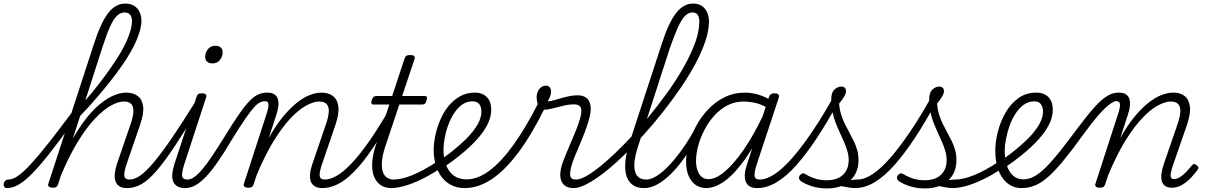

<svg xmlns="http://www.w3.org/2000/svg" viewBox="-216 -1039 6789 1078"><path d="M-176 17Q-187 17 -192 9.5Q-197 2 -195.5 -7Q-194 -16 -187 -23.5Q-180 -31 -168 -31Q-145 -31 -115 -51.5Q-85 -72 -43 -117.5Q-1 -163 57 -236.5Q115 -310 194 -416Q206 -432 211.5 -425Q217 -418 215.5 -401Q214 -384 204 -369Q126 -259 67.5 -184.5Q9 -110 -34.5 -65.5Q-78 -21 -112 -2Q-146 17 -176 17ZM497 17Q470 17 454.5 7Q439 -3 432.5 -21Q426 -39 428.5 -63.5Q431 -88 440 -117L518 -344Q532 -386 533 -413.5Q534 -441 521 -455Q508 -469 479 -469Q447 -469 405.5 -445.5Q364 -422 316.5 -372Q269 -322 219.5 -241Q170 -160 122 -44L131 -134Q176 -238 223.5 -311.5Q271 -385 319 -431Q367 -477 411 -498Q455 -519 493 -519Q531 -519 556.5 -500.5Q582 -482 587.5 -442.5Q593 -403 571 -340L495 -118Q479 -72 482 -51.5Q485 -31 511 -31Q521 -31 525.5 -23.5Q530 -16 528.5 -7Q527 2 519 9.5Q511 17 497 17ZM80 15Q68 15 60 10Q52 5 55 -6L311 -791Q349 -910 390.5 -964.5Q432 -1019 487 -1019Q517 -1019 537 -1006.5Q557 -994 567.5 -972Q578 -950 578 -922Q578 -899 571 -872Q564 -845 550.5 -813Q537 -781 516 -744.5Q495 -708 467 -668Q439 -628 404 -583.5Q369 -539 327 -490Q285 -441 234 -388L110 -4Q106 6 100.5 10.5Q95 15 80 15ZM263 -475Q306 -524 342 -571Q378 -618 407 -660Q436 -702 458.5 -739Q481 -776 495 -808.5Q509 -841 517 -869Q525 -897 525 -919Q525 -935 520.5 -946Q516 -957 506.5 -963Q497 -969 483 -969Q461 -969 441 -950.5Q421 -932 402 -889.5Q383 -847 359 -774Z M498 17Q487 17 482 9.5Q477 2 478.5 -7Q480 -16 488.5 -23.5Q497 -31 512 -31Q540 -31 573 -54.5Q606 -78 649.5 -130Q693 -182 751 -267Q809 -352 886 -476Q892 -486 901.5 -485Q911 -484 916.5 -476Q922 -468 916 -459Q831 -318 770 -225.5Q709 -133 663 -80Q617 -27 578 -5Q539 17 498 17Z M824 17Q796 17 779.5 7Q763 -3 756 -21Q749 -39 751.5 -63.5Q754 -88 763 -117L887 -494Q891 -506 897 -510.5Q903 -515 916 -515Q933 -515 939 -509Q945 -503 941 -491L819 -118Q804 -72 806.5 -51.5Q809 -31 837 -31Q848 -31 852.5 -23.5Q857 -16 855 -7Q853 2 845.5 9.5Q838 17 824 17ZM976 -683Q959 -683 947.5 -692.5Q936 -702 936 -719Q936 -743 951 -762.5Q966 -782 994 -782Q1011 -782 1022.5 -773Q1034 -764 1034 -745Q1034 -722 1019 -702.5Q1004 -683 976 -683Z M823 17Q812 17 808 9.5Q804 2 806.5 -7Q809 -16 817 -23.5Q825 -31 837 -31Q855 -31 876 -46Q897 -61 922 -91Q947 -121 976.5 -165Q1006 -209 1042 -267Q1092 -349 1127 -399Q1162 -449 1188 -475Q1214 -501 1237 -510Q1260 -519 1285 -519Q1295 -519 1297 -511.5Q1299 -504 1295.5 -495Q1292 -486 1286 -478.5Q1280 -471 1274 -471Q1259 -471 1244.5 -464.5Q1230 -458 1210.5 -436.5Q1191 -415 1160.5 -371Q1130 -327 1084 -252Q1039 -176 1002.5 -124Q966 -72 935.5 -41.5Q905 -11 878 3Q851 17 823 17Z M1594 17Q1568 17 1551.5 7Q1535 -3 1529 -20.5Q1523 -38 1525 -62.5Q1527 -87 1537 -116L1615 -344Q1629 -386 1630 -413.5Q1631 -441 1617.5 -455Q1604 -469 1576 -469Q1545 -469 1503.5 -446.5Q1462 -424 1415.5 -375Q1369 -326 1320 -246.5Q1271 -167 1224 -53L1208 -4Q1205 6 1198.5 10.5Q1192 15 1177 15Q1165 15 1157.5 10Q1150 5 1153 -6L1283 -407Q1293 -439 1291 -455Q1289 -471 1271 -471Q1261 -471 1257 -478.5Q1253 -486 1255 -495Q1257 -504 1264.5 -511.5Q1272 -519 1284 -519Q1309 -519 1323.5 -510Q1338 -501 1343.5 -484.5Q1349 -468 1347 -445.5Q1345 -423 1336 -396L1293 -264Q1332 -334 1372 -382.5Q1412 -431 1450 -461.5Q1488 -492 1523.5 -505.5Q1559 -519 1589 -519Q1627 -519 1652.5 -500.5Q1678 -482 1683.5 -442.5Q1689 -403 1668 -340L1592 -117Q1576 -71 1579 -51Q1582 -31 1608 -31Q1618 -31 1622 -23.5Q1626 -16 1624.5 -7Q1623 2 1615.5 9.5Q1608 17 1594 17Z M1594 17Q1583 17 1578 9.5Q1573 2 1574.5 -7Q1576 -16 1584.5 -23.5Q1593 -31 1608 -31Q1637 -31 1673.5 -51.5Q1710 -72 1754.5 -118Q1799 -164 1853 -240.5Q1907 -317 1972 -429Q1979 -439 1988 -438Q1997 -437 2002 -429Q2007 -421 2001 -410Q1931 -286 1874.5 -203.5Q1818 -121 1770 -73Q1722 -25 1678.5 -4Q1635 17 1594 17Z M1983 17Q1943 17 1918 -2Q1893 -21 1882 -53.5Q1871 -86 1874 -129Q1877 -172 1893 -221L1970 -452H1883Q1872 -452 1869.5 -458.5Q1867 -465 1871 -477Q1875 -489 1881 -494.5Q1887 -500 1897 -500H1986L2055 -709Q2059 -721 2065.5 -725.5Q2072 -730 2086 -730Q2104 -730 2109.5 -724Q2115 -718 2111 -706L2042 -500H2167Q2178 -500 2180.5 -494Q2183 -488 2179 -476Q2176 -463 2170 -457.5Q2164 -452 2153 -452H2026L1948 -219Q1931 -168 1928.5 -132Q1926 -96 1933.5 -74Q1941 -52 1957 -41.5Q1973 -31 1993 -31Q2003 -31 2008 -23.5Q2013 -16 2012.5 -7Q2012 2 2005 9.5Q1998 17 1983 17Z M1979 17Q1967 17 1963 9.5Q1959 2 1962 -7Q1965 -16 1973.5 -23.5Q1982 -31 1995 -31Q2038 -31 2100 -56Q2162 -81 2240 -133Q2247 -137 2253 -134Q2259 -131 2262.5 -123Q2266 -115 2265 -107Q2264 -99 2256 -93Q2197 -54 2145 -29.5Q2093 -5 2051.5 6Q2010 17 1979 17Z M2239 -130Q2256 -140 2272 -152Q2288 -164 2305 -176Q2362 -220 2402.5 -260.5Q2443 -301 2465 -339.5Q2487 -378 2487 -413Q2487 -438 2475 -454Q2463 -470 2438 -470Q2427 -470 2422.5 -477Q2418 -484 2420 -494Q2422 -504 2429.5 -511.5Q2437 -519 2450 -519Q2479 -519 2499.5 -507.5Q2520 -496 2531 -475Q2542 -454 2542 -423Q2542 -378 2517 -332Q2492 -286 2444 -237Q2396 -188 2326 -136Q2309 -124 2292.5 -112Q2276 -100 2259 -89Z M2394 17Q2359 17 2331 6Q2303 -5 2282 -25Q2261 -45 2247 -71.5Q2233 -98 2226 -130Q2219 -162 2219 -197Q2219 -234 2228 -277.5Q2237 -321 2255 -364Q2273 -407 2300.5 -441.5Q2328 -476 2365.5 -497.5Q2403 -519 2450 -519Q2461 -519 2465.5 -511.5Q2470 -504 2468 -494Q2466 -484 2458.5 -477Q2451 -470 2438 -470Q2397 -470 2366 -441.5Q2335 -413 2314.5 -369.5Q2294 -326 2284 -280Q2274 -234 2274 -197Q2274 -164 2281.5 -134.5Q2289 -105 2304.5 -81.5Q2320 -58 2345 -45Q2370 -32 2405 -32Q2466 -32 2531.5 -80.5Q2597 -129 2666 -224.5Q2735 -320 2806 -460Q2809 -466 2817 -466.5Q2825 -467 2832.5 -462.5Q2840 -458 2844 -451Q2848 -444 2844 -435Q2770 -284 2695 -183.5Q2620 -83 2544.5 -33Q2469 17 2394 17Z M3005 17Q2976 17 2959 5.5Q2942 -6 2935 -25Q2928 -44 2930 -67.5Q2932 -91 2939 -115Q2946 -135 2958.5 -166Q2971 -197 2987 -233.5Q3003 -270 3017.5 -306.5Q3032 -343 3041 -374Q3053 -416 3045 -434.5Q3037 -453 3008 -453Q2979 -453 2947.5 -445.5Q2916 -438 2887.5 -430.5Q2859 -423 2837 -423Q2826 -423 2817 -431Q2808 -439 2803 -454Q2798 -469 2797 -491Q2797 -510 2803.5 -525Q2810 -540 2822 -549Q2834 -558 2851 -558Q2863 -558 2870.5 -549Q2878 -540 2878 -526Q2878 -517 2874.5 -503.5Q2871 -490 2859 -469Q2877 -471 2897 -477Q2917 -483 2938.5 -489Q2960 -495 2982.5 -499.5Q3005 -504 3027 -504Q3058 -504 3076.5 -489.5Q3095 -475 3099.5 -445.5Q3104 -416 3092 -372Q3084 -342 3070 -304.5Q3056 -267 3040 -229.5Q3024 -192 3011 -160.5Q2998 -129 2993 -109Q2982 -71 2986 -51Q2990 -31 3018 -31Q3028 -31 3031.5 -23.5Q3035 -16 3033.5 -7Q3032 2 3025 9.5Q3018 17 3005 17Z M3005 17Q2992 17 2988 9.5Q2984 2 2987 -7Q2990 -16 2998.5 -23.5Q3007 -31 3019 -31Q3045 -31 3088 -57.5Q3131 -84 3185 -131Q3239 -178 3298.5 -239.5Q3358 -301 3416.5 -371.5Q3475 -442 3528.5 -516Q3582 -590 3622.5 -662Q3663 -734 3686.5 -798Q3710 -862 3710 -913Q3710 -925 3718.5 -931.5Q3727 -938 3737.5 -938Q3748 -938 3756 -931.5Q3764 -925 3764 -913Q3764 -867 3744.5 -808.5Q3725 -750 3690 -684Q3655 -618 3608 -549Q3561 -480 3507 -411.5Q3453 -343 3396 -280Q3339 -217 3282 -162.5Q3225 -108 3173.5 -68Q3122 -28 3078.5 -5.5Q3035 17 3005 17Z M3399 17Q3349 17 3322 -14Q3295 -45 3294 -102Q3293 -159 3317 -234L3499 -791Q3537 -910 3579 -964.5Q3621 -1019 3675 -1019Q3705 -1019 3725 -1005.5Q3745 -992 3755 -968Q3765 -944 3765 -913Q3765 -901 3757 -894.5Q3749 -888 3738.5 -888Q3728 -888 3719.5 -894.5Q3711 -901 3711 -913Q3711 -931 3707 -943.5Q3703 -956 3694.5 -962.5Q3686 -969 3671 -969Q3649 -969 3629.5 -949Q3610 -929 3590 -885Q3570 -841 3545 -769L3369 -225Q3347 -160 3345.5 -117Q3344 -74 3361 -52.5Q3378 -31 3412 -31Q3423 -31 3427.5 -23.5Q3432 -16 3430 -7Q3428 2 3420 9.5Q3412 17 3399 17Z M3400 17Q3389 17 3384 9.5Q3379 2 3380.5 -7Q3382 -16 3390.5 -23.5Q3399 -31 3414 -31Q3439 -31 3471 -51Q3503 -71 3538.5 -108Q3574 -145 3610.5 -195.5Q3647 -246 3681 -307Q3686 -316 3695 -315Q3704 -314 3710 -307.5Q3716 -301 3711 -292Q3674 -222 3635 -165Q3596 -108 3556 -67.5Q3516 -27 3477 -5Q3438 17 3400 17Z M3748 17Q3715 17 3689.5 -1Q3664 -19 3650 -52.5Q3636 -86 3636 -131Q3636 -175 3650.5 -227.5Q3665 -280 3692.5 -331.5Q3720 -383 3760.5 -425.5Q3801 -468 3853 -493.5Q3905 -519 3968 -519Q4004 -519 4044 -507Q4084 -495 4116 -472L4102 -428Q4059 -454 4024 -461.5Q3989 -469 3959 -469Q3910 -469 3868.5 -447.5Q3827 -426 3794.5 -390Q3762 -354 3739 -309.5Q3716 -265 3704 -220Q3692 -175 3692 -136Q3692 -106 3700 -82.5Q3708 -59 3723.5 -46Q3739 -33 3762 -33Q3802 -33 3852.5 -75Q3903 -117 3960.5 -200Q4018 -283 4076 -407L4094 -369Q4031 -236 3971 -150.5Q3911 -65 3855 -24Q3799 17 3748 17ZM4035 17Q4008 17 3992.5 7Q3977 -3 3970.5 -20.5Q3964 -38 3966 -62.5Q3968 -87 3978 -116L4101 -494Q4106 -506 4112.5 -510.5Q4119 -515 4132 -515Q4150 -515 4155 -508Q4160 -501 4156 -489L4033 -117Q4018 -71 4020.5 -51Q4023 -31 4048 -31Q4058 -31 4062.5 -23.5Q4067 -16 4065.5 -7Q4064 2 4056.5 9.5Q4049 17 4035 17Z M4035 17Q4024 17 4020 9.5Q4016 2 4018 -7Q4020 -16 4028 -23.5Q4036 -31 4049 -31Q4089 -31 4136.5 -63.5Q4184 -96 4236.5 -157Q4289 -218 4346 -302.5Q4403 -387 4462 -493Q4470 -505 4479 -503Q4488 -501 4493.5 -491Q4499 -481 4492 -469Q4431 -356 4372 -266.5Q4313 -177 4257 -113.5Q4201 -50 4145.5 -16.5Q4090 17 4035 17Z M4584 17Q4570 17 4554 14.5Q4538 12 4520.5 8.5Q4503 5 4481 2L4505 -21Q4526 -23 4543 -25.5Q4560 -28 4573.5 -29.5Q4587 -31 4597 -31Q4606 -31 4610 -23.5Q4614 -16 4612.5 -7Q4611 2 4603.5 9.5Q4596 17 4584 17ZM4426 19Q4383 19 4344 7Q4305 -5 4279 -23Q4270 -32 4270 -41Q4270 -50 4277 -57Q4286 -66 4292.5 -66Q4299 -66 4310 -59Q4337 -43 4365.5 -35Q4394 -27 4426 -27Q4485 -27 4517 -57.5Q4549 -88 4549 -140Q4549 -165 4542 -189.5Q4535 -214 4524 -239.5Q4513 -265 4500.5 -292Q4488 -319 4476.5 -348Q4465 -377 4458 -410.5Q4451 -444 4451 -481Q4451 -520 4469.5 -536.5Q4488 -553 4507 -553Q4520 -553 4527 -546Q4534 -539 4534 -528Q4534 -514 4523 -496Q4512 -478 4495 -457Q4498 -423 4507 -394.5Q4516 -366 4528.5 -341Q4541 -316 4554 -292.5Q4567 -269 4578.5 -245Q4590 -221 4597 -195.5Q4604 -170 4604 -139Q4604 -68 4556.5 -24.5Q4509 19 4426 19Z M4585 17Q4574 17 4570 9.5Q4566 2 4568 -7Q4570 -16 4578 -23.5Q4586 -31 4599 -31Q4639 -31 4686.5 -63.5Q4734 -96 4786.5 -157Q4839 -218 4896 -302.5Q4953 -387 5012 -493Q5020 -505 5029 -503Q5038 -501 5043.5 -491Q5049 -481 5042 -469Q4981 -356 4922 -266.5Q4863 -177 4807 -113.5Q4751 -50 4695.5 -16.5Q4640 17 4585 17Z M5134 17Q5120 17 5104 14.5Q5088 12 5070.5 8.5Q5053 5 5031 2L5055 -21Q5076 -23 5093 -25.5Q5110 -28 5123.5 -29.5Q5137 -31 5147 -31Q5156 -31 5160 -23.5Q5164 -16 5162.5 -7Q5161 2 5153.5 9.5Q5146 17 5134 17ZM4976 19Q4933 19 4894 7Q4855 -5 4829 -23Q4820 -32 4820 -41Q4820 -50 4827 -57Q4836 -66 4842.5 -66Q4849 -66 4860 -59Q4887 -43 4915.5 -35Q4944 -27 4976 -27Q5035 -27 5067 -57.5Q5099 -88 5099 -140Q5099 -165 5092 -189.5Q5085 -214 5074 -239.5Q5063 -265 5050.5 -292Q5038 -319 5026.5 -348Q5015 -377 5008 -410.5Q5001 -444 5001 -481Q5001 -520 5019.5 -536.5Q5038 -553 5057 -553Q5070 -553 5077 -546Q5084 -539 5084 -528Q5084 -514 5073 -496Q5062 -478 5045 -457Q5048 -423 5057 -394.5Q5066 -366 5078.5 -341Q5091 -316 5104 -292.5Q5117 -269 5128.5 -245Q5140 -221 5147 -195.5Q5154 -170 5154 -139Q5154 -68 5106.5 -24.5Q5059 19 4976 19Z M5133 17Q5121 17 5117 9.5Q5113 2 5116 -7Q5119 -16 5127.5 -23.5Q5136 -31 5149 -31Q5192 -31 5254 -56Q5316 -81 5394 -133Q5401 -137 5407 -134Q5413 -131 5416.5 -123Q5420 -115 5419 -107Q5418 -99 5410 -93Q5351 -54 5299 -29.5Q5247 -5 5205.5 6Q5164 17 5133 17Z M5392 -130Q5409 -140 5425 -152Q5441 -164 5458 -176Q5515 -220 5555.5 -260.5Q5596 -301 5618 -339.5Q5640 -378 5640 -413Q5640 -438 5628 -454Q5616 -470 5591 -470Q5580 -470 5575.5 -477Q5571 -484 5573 -494Q5575 -504 5582.5 -511.5Q5590 -519 5603 -519Q5632 -519 5652.5 -507.5Q5673 -496 5684 -475Q5695 -454 5695 -423Q5695 -378 5670 -332Q5645 -286 5597 -237Q5549 -188 5479 -136Q5462 -124 5445.5 -112Q5429 -100 5412 -89Z M5520 17Q5491 17 5467.5 6.5Q5444 -4 5426 -23.5Q5408 -43 5396 -69Q5384 -95 5378 -126Q5372 -157 5372 -192Q5372 -241 5386 -297.5Q5400 -354 5428.5 -404.5Q5457 -455 5500.5 -487Q5544 -519 5603 -519Q5614 -519 5618.5 -511.5Q5623 -504 5621 -494Q5619 -484 5611.5 -477Q5604 -470 5591 -470Q5558 -470 5531.5 -450.5Q5505 -431 5485 -400Q5465 -369 5452 -332Q5439 -295 5432 -257.5Q5425 -220 5425 -191Q5425 -159 5431.5 -130Q5438 -101 5451 -79Q5464 -57 5483.5 -44.5Q5503 -32 5530 -32Q5560 -32 5590 -48Q5620 -64 5655 -98.5Q5690 -133 5733.5 -187.5Q5777 -242 5834 -319Q5882 -383 5916.5 -423Q5951 -463 5977 -483.5Q6003 -504 6024 -511.5Q6045 -519 6065 -519Q6074 -519 6078 -511.5Q6082 -504 6080 -495Q6078 -486 6071 -478.5Q6064 -471 6051 -471Q6042 -471 6027.5 -462.5Q6013 -454 5991 -434Q5969 -414 5938.5 -377.5Q5908 -341 5867 -285Q5807 -201 5760 -143.5Q5713 -86 5674 -50.5Q5635 -15 5598 1Q5561 17 5520 17Z M5958 15Q5946 15 5938.5 10Q5931 5 5934 -6L6064 -407Q6074 -439 6072 -455Q6070 -471 6052 -471Q6042 -471 6038 -478.5Q6034 -486 6036 -495Q6038 -504 6045.5 -511.5Q6053 -519 6065 -519Q6090 -519 6104.5 -510Q6119 -501 6124.5 -484.5Q6130 -468 6128 -445.5Q6126 -423 6117 -396L6074 -264Q6113 -334 6153 -382.5Q6193 -431 6231.5 -461.5Q6270 -492 6305.5 -505.5Q6341 -519 6372 -519Q6410 -519 6434.5 -500.5Q6459 -482 6464.5 -442.5Q6470 -403 6449 -340L6367 -103Q6359 -78 6357 -63Q6355 -48 6359.5 -41Q6364 -34 6375 -34Q6393 -34 6410.5 -45.5Q6428 -57 6445 -75Q6462 -93 6475 -109Q6481 -117 6487 -118Q6493 -119 6500 -113Q6511 -106 6512 -99.5Q6513 -93 6508 -86Q6496 -69 6474.5 -45Q6453 -21 6424.5 -3Q6396 15 6363 15Q6340 15 6326 5Q6312 -5 6307 -22.5Q6302 -40 6305 -64Q6308 -88 6318 -117L6396 -344Q6410 -386 6411 -413.5Q6412 -441 6398.5 -455Q6385 -469 6357 -469Q6326 -469 6284.5 -446.5Q6243 -424 6196.5 -375Q6150 -326 6101 -246.5Q6052 -167 6005 -53L5989 -4Q5986 6 5979.5 10.5Q5973 15 5958 15Z"/></svg>

Font: Playwrite US Trad ExtraLight
Style: Regular
Weight: 250
Designer: Veronika Burian, José Scaglione
Foundry: TypeTogether
Version: Version 1.003